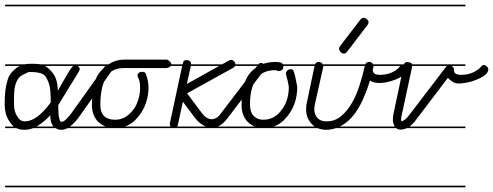

<svg xmlns="http://www.w3.org/2000/svg" viewBox="-22 -562 2108 821"><path d="M360 -14H267Q253 -7 241 -7Q227 -7 216 -14H120Q101 -7 81 -7Q63 -7 48 -14H0V-21H37Q28 -28 21 -39Q-2 -70 -2 -117Q-2 -181 9 -214Q14 -238 30 -255Q47 -272 62 -280H0V-287H81H82Q106 -291 144 -288Q147 -287 151 -287H360V-280H310Q312 -279 313 -278Q319 -272 319 -267.5Q319 -263 315 -256Q311 -249 305 -239L292 -218Q285 -206 275 -191L227 -112Q227 -41 241 -41Q256 -41 284 -79L424 -275Q429 -283 437 -283Q445 -283 451 -277.5Q457 -272 457 -266Q457 -261 453 -255L313 -58Q295 -34 277 -21H360ZM84 -43Q136 -43 195 -124Q195 -181 188 -202.5Q181 -224 171 -237Q161 -248 143 -251Q128 -254 116 -254H103Q98 -254 72 -240Q38 -221 38 -148V-113Q38 -103 41 -89.5Q44 -76 51 -66Q63 -43 84 -43ZM204 -249Q225 -222 225 -174L258 -231Q279 -269 291 -280H170Q188 -270 204 -249ZM360 239H0V232H360ZM360 -535H0V-542H360ZM193 -69Q169 -43 141 -25Q138 -23 135 -21H208H207Q193 -36 193 -69Z M695 -14H477H471H360V-21H429Q413 -28 399 -40Q371 -67 371 -114Q373 -220 407 -256Q419 -270 432 -280H360V-287H442Q473 -307 506 -307H693Q711 -297 711 -286Q705 -271 687 -271H506Q451 -270 430 -228Q407 -185 407 -114Q407 -50 471 -50Q513 -50 545 -89Q560 -107 568.5 -133Q577 -159 577 -186Q577 -213 571.5 -223.5Q566 -234 566 -240Q566 -246 571.5 -250.5Q577 -255 586 -255Q598 -255 601 -247Q613 -217 613 -187Q613 -153 601.5 -120.5Q590 -88 570 -64Q545 -32 512 -21H695ZM695 -535H360V-542H695ZM695 239H360V232H695Z M1012 -280H983Q981 -275 975 -272L778 -163L840 -80Q851 -65 862 -58.5Q873 -52 884 -52Q892 -52 902.5 -57.5Q913 -63 921 -75L1082 -286Q1087 -293 1095 -293Q1100 -293 1107 -287.5Q1114 -282 1114 -275Q1114 -269 1109 -264L949 -54Q930 -30 910 -21H1012V-14H695V-21H708Q704 -25 704 -33Q704 -37 705 -38L757 -280H695V-287H759L760 -291Q762 -305 774 -305Q785 -305 790 -300.5Q795 -296 795 -291V-287H928L957 -303Q962 -306 967 -306Q973 -306 979 -300Q984 -294 985 -287H1012ZM811 -59 760 -127 739 -30Q738 -24 735 -21H858Q832 -31 811 -59ZM777 -203 915 -280H794ZM1012 -535H695V-542H1012ZM1012 239H695V232H1012Z M1273 -280H1190Q1190 -270 1185.5 -264.5Q1181 -259 1174 -259Q1172 -258 1171 -258Q1168 -258 1165 -259Q1159 -262 1155 -262Q1098 -262 1071 -221Q1047 -181 1047 -117Q1047 -82 1063 -66Q1079 -50 1103 -50Q1127 -50 1146.5 -60Q1166 -70 1180 -89Q1213 -129 1213 -191L1208 -217Q1205 -228 1203 -235Q1201 -242 1201 -248Q1201 -254 1205 -259Q1212 -266 1220 -266Q1234 -266 1234 -256Q1241 -239 1249 -191Q1249 -116 1206 -64Q1181 -32 1148 -21H1273V-14H1113H1107H1100H1011V-21H1067Q1050 -28 1037 -41Q1011 -68 1011 -113Q1011 -212 1051 -254Q1066 -270 1084 -280H1011V-287H1099Q1124 -297 1155 -297H1156Q1168 -297 1177 -295H1179Q1185 -292 1188 -287H1273ZM1273 -535H1011V-542H1273ZM1273 239H1011V232H1273Z M1637 -280H1575Q1575 -273 1573.5 -269.5Q1572 -266 1572 -263Q1572 -254 1578.5 -248Q1585 -242 1604 -242Q1614 -242 1626.5 -244Q1639 -246 1650.5 -251Q1662 -256 1672 -262.5Q1682 -269 1687 -277Q1693 -285 1700 -285Q1706 -285 1712.5 -279Q1719 -273 1719 -267Q1719 -253 1704.5 -241.5Q1690 -230 1670 -222Q1650 -214 1631 -210.5Q1612 -207 1604 -207Q1592 -207 1580.5 -209Q1569 -211 1560 -218Q1553 -194 1546 -176Q1539 -158 1532 -141.5Q1525 -125 1516 -109Q1507 -93 1495 -76Q1467 -39 1435 -23Q1433 -22 1431 -21H1637V-14H1414Q1393 -7 1373 -7Q1355 -7 1339 -13L1336 -14H1273V-21H1324Q1317 -25 1312 -31Q1300 -43 1293.5 -58.5Q1287 -74 1287 -93Q1287 -100 1287.5 -107Q1288 -114 1290 -122L1323 -280H1273V-287H1325Q1329 -297 1340 -297Q1350 -297 1355 -292Q1357 -289 1358 -287H1540Q1544 -297 1556 -297Q1565 -297 1570 -292Q1572 -289 1573 -287H1637ZM1360 -275 1324 -114Q1322 -104 1322 -93Q1322 -73 1335 -58Q1348 -43 1375 -43Q1409 -43 1436 -65Q1463 -87 1483 -122Q1503 -157 1516 -199Q1529 -240 1538 -280H1360ZM1463 -342Q1458 -333 1448 -333Q1440 -333 1434 -340Q1428 -347 1428 -354Q1428 -360 1433 -366L1519 -478Q1522 -482 1525.5 -484Q1529 -486 1532 -486Q1539 -486 1546.5 -480Q1554 -474 1554 -467Q1554 -461 1548 -453ZM1637 -535H1273V-542H1637ZM1637 239H1273V232H1637Z M1968 -14H1717Q1704 -8 1691 -8Q1680 -8 1672 -14H1637V-21H1666Q1658 -35 1658 -48Q1658 -61 1660 -73L1704 -280H1637V-287H1705Q1709 -297 1720 -297H1721Q1733 -295 1737 -292Q1739 -290 1740 -287H1968V-280H1910Q1911 -279 1912 -278Q1919 -272 1919 -266V-262Q1919 -242 1950 -242Q1989 -242 2018 -262Q2028 -268 2034 -276Q2040 -284 2046.5 -284Q2053 -284 2059.5 -278Q2066 -272 2066 -266Q2066 -241 2017 -222Q1997 -213 1978 -209.5Q1959 -206 1952 -205.5Q1945 -205 1940 -205H1936Q1932 -205 1928 -206Q1915 -208 1893 -229L1755 -47Q1743 -31 1729 -21H1968ZM1695 -66Q1693 -57 1693 -52Q1693 -47 1694 -44Q1708 -44 1727 -69L1886 -277Q1887 -279 1888 -280H1741ZM1968 -535H1637V-542H1968ZM1968 239H1637V232H1968Z"/></svg>

Font: Gruenewald VA 1. Klasse
Style: Regular
Weight: 400
Designer: Peter Wiegel
Foundry: Peter Wiegel, nach dem Schriftentwurf von Dr. H. Gr¸newald
Version: Version 0.007